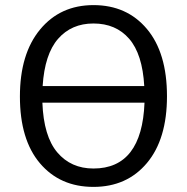

<svg xmlns="http://www.w3.org/2000/svg" viewBox="-20 -720 732 752"><path d="M346 -700Q477 -700 555.5 -606.5Q634 -513 634 -343Q634 -175 555.5 -81.5Q477 12 346 12Q215 12 136.5 -80.5Q58 -173 58 -342Q58 -509 137 -604.5Q216 -700 346 -700ZM346 -628Q260 -628 207.5 -568Q155 -508 147 -383H545Q538 -508 486 -568Q434 -628 346 -628ZM346 -60Q536 -60 546 -318H146Q151 -186 204.5 -123Q258 -60 346 -60Z"/></svg>

Font: FiraGO Book
Style: Regular
Weight: 350
Designer: bBox Type
Foundry: bBox Type GmbH
Version: Version 1.001;PS 001.001;hotconv 1.0.88;makeotf.lib2.5.64775